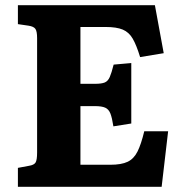

<svg xmlns="http://www.w3.org/2000/svg" viewBox="-20 -720 705 740"><path d="M49 0V-73L92 -81Q111 -84 117 -93.5Q123 -103 123 -132V-573Q123 -599 116.5 -608.5Q110 -618 90 -621L49 -627V-700H577L611 -515L520 -500Q506 -546 491.5 -571Q477 -596 453 -606Q429 -616 387 -616H290V-397H347Q371 -397 383.5 -402Q396 -407 403 -423Q410 -439 418 -471L486 -477V-244L417 -233Q412 -266 405.5 -282.5Q399 -299 385.5 -305Q372 -311 346 -311H290V-85H405Q448 -85 472 -96.5Q496 -108 510 -136Q524 -164 536 -214H628L603 0Z"/></svg>

Font: Literata 12pt
Style: Bold
Weight: 700
Designer: Latin by Veronika Burian and Jose Scaglione. Greek by Irene Vlachou. Cyrillic by Vera Evstafieva.
Foundry: TypeTogether
Version: Version 3.002